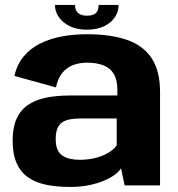

<svg xmlns="http://www.w3.org/2000/svg" viewBox="-20 -734 706 760"><path d="M258.5 6Q297 6 330 -0.5Q363 -7 389 -17.8Q415 -28.5 433 -41.5Q451 -54.5 459 -68L473.5 0H613.5V-370Q613.5 -453 580.5 -503.2Q547.5 -553.5 483 -576Q418.5 -598.5 324 -598.5Q272.5 -598.5 225.2 -589.8Q178 -581 139.5 -562Q101 -543 74.2 -511.2Q47.5 -479.5 37 -433.5L201.5 -388Q209 -424.5 227 -446Q245 -467.5 270.2 -476.8Q295.5 -486 325 -486Q362 -486 389 -475.5Q416 -465 430.2 -441.8Q444.5 -418.5 444.5 -378.5V-356H257.5Q202 -356 159.5 -346.8Q117 -337.5 88.2 -316.8Q59.5 -296 44.8 -262Q30 -228 30 -177.5Q30 -124.5 45.5 -89Q61 -53.5 90.5 -32.5Q120 -11.5 162.2 -2.8Q204.5 6 258.5 6ZM296.5 -101.5Q275.5 -101.5 258 -105.2Q240.5 -109 227.5 -117.8Q214.5 -126.5 207.5 -142.5Q200.5 -158.5 200.5 -184Q200.5 -209.5 207.2 -225.5Q214 -241.5 226.8 -250Q239.5 -258.5 257.5 -261.8Q275.5 -265 297.5 -265H442V-159Q432.5 -144 411.2 -130.8Q390 -117.5 360.5 -109.5Q331 -101.5 296.5 -101.5ZM323.5 -616.5Q363.5 -616.5 391.8 -630Q420 -643.5 434.8 -665.8Q449.5 -688 449.5 -714.5H370.5Q370.5 -701.5 366.2 -691.8Q362 -682 351.5 -677Q341 -672 323.5 -672Q308 -672 297.8 -677Q287.5 -682 282.2 -691.5Q277 -701 277 -714.5H197.5Q197.5 -688 213.2 -665.8Q229 -643.5 257 -630Q285 -616.5 323.5 -616.5Z"/></svg>

Font: Anybody Thin
Style: Bold
Weight: 700
Version: Version 1.113;gftools[0.9.25]